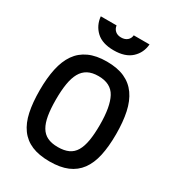

<svg xmlns="http://www.w3.org/2000/svg" viewBox="-219 -1054 1084 1191"><g transform="rotate(30 323.5 -458.5)"><path d="M322 -92Q367 -92 397.5 -106Q428 -120 446 -150.5Q464 -181 472 -228.5Q480 -276 480 -342Q480 -472 445.5 -536Q411 -600 322 -600Q277 -600 247 -584Q217 -568 199 -536Q181 -504 173 -455.5Q165 -407 165 -342Q165 -276 173 -229Q181 -182 199 -151.5Q217 -121 247 -106.5Q277 -92 322 -92ZM322 11Q246 11 194 -11Q142 -33 109.5 -77.5Q77 -122 63 -188Q49 -254 49 -342Q49 -429 63.5 -496.5Q78 -564 110 -610Q142 -656 194.5 -680Q247 -704 322 -704Q398 -704 450 -680.5Q502 -657 534.5 -611Q567 -565 581.5 -497.5Q596 -430 596 -342Q596 -253 581.5 -187Q567 -121 534.5 -77Q502 -33 450 -11Q398 11 322 11ZM261 -928Q264 -905 280 -891Q296 -877 322 -877Q349 -877 365.5 -891Q382 -905 384 -928H497Q492 -866 448 -825.5Q404 -785 322 -785Q240 -785 197 -825.5Q154 -866 148 -928Z"/></g></svg>

Font: Panefresco 750wt
Style: Regular
Weight: 750
Foundry: Campivisivi & Chank Co
Version: Version 1.000